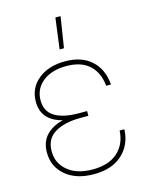

<svg xmlns="http://www.w3.org/2000/svg" viewBox="-112 -798 671 875"><g transform="rotate(-15 223.5 -360.5)"><path d="M222.2 7.8Q138.2 7.8 88.6 -34.2Q39.1 -76.2 39.1 -142.6Q39.1 -192.4 67.6 -223.1Q96.2 -253.9 147.5 -266.6Q50.3 -291 50.3 -379.4Q50.3 -443.8 98.9 -483.6Q147.5 -523.4 226.1 -523.4Q304.7 -523.4 350.3 -481.4Q396 -439.5 401.4 -367.2H378.9Q372.6 -431.2 334 -466.1Q295.4 -501 226.1 -501Q156.7 -501 114.7 -467.5Q72.8 -434.1 72.8 -379.4Q72.8 -328.1 112.5 -303.2Q152.3 -278.3 227.5 -278.3H265.1V-255.9H227.5Q153.3 -255.9 107.4 -229Q61.5 -202.1 61.5 -142.6Q61.5 -85.9 104.7 -50.3Q147.9 -14.6 222.2 -14.6Q297.9 -14.6 340.1 -52.7Q382.3 -90.8 385.3 -154.3H407.7Q404.8 -82 356.2 -37.1Q307.6 7.8 222.2 7.8ZM216.8 -582 235.8 -727.5H260.3L237.3 -582Z"/></g></svg>

Font: Inter Display Thin
Style: Regular
Weight: 100
Designer: Rasmus Andersson
Foundry: rsms
Version: Version 4.000;git-a52131595